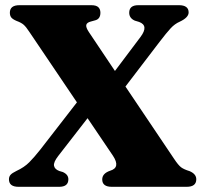

<svg xmlns="http://www.w3.org/2000/svg" viewBox="-20 -720 784 740"><path d="M650.5 -108.5Q667 -83.5 678 -75.2Q689 -67 710.5 -60.5Q736.5 -49.5 736.5 -29Q736.5 0 699.5 0H411Q374 0 374 -28.5Q374 -51.5 404.5 -62Q445.5 -74 415.5 -119.5L317.5 -264.5L204.5 -119Q185.5 -94.5 188.2 -81Q191 -67.5 208.5 -61L222 -57Q243.5 -47.5 243.5 -29Q243.5 0 208 0H51.5Q14.5 0 14.5 -29Q14.5 -39 20.5 -46Q26.5 -53 43 -61Q73.5 -75 93 -94.8Q112.5 -114.5 135 -143L276.5 -325.5L92.5 -598Q80.5 -616.5 71 -624.8Q61.5 -633 43.5 -639.5Q28.5 -646 23.2 -653Q18 -660 18 -671Q18 -700 55 -700H331.5Q351 -700 359 -692.2Q367 -684.5 367 -671Q367 -647.5 348 -642L330 -637Q314.5 -633 312.5 -623.8Q310.5 -614.5 322.5 -596.5L423 -446.5L521.5 -577.5Q554.5 -621.5 516 -635.5L499.5 -640.5Q478 -650 478 -671Q478 -700 513 -700H669.5Q707 -700 707 -672Q707 -652.5 673 -636.5Q653.5 -628 637.8 -611Q622 -594 594.5 -558L463.5 -386.5Z"/></svg>

Font: Fraunces 9pt
Style: Bold
Weight: 700
Version: Version 1.000;[b76b70a41]